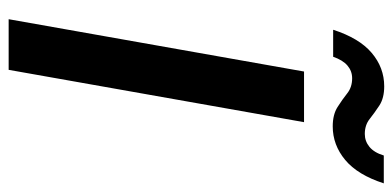

<svg xmlns="http://www.w3.org/2000/svg" viewBox="-258 -672 930 455"><g transform="rotate(90 207.5 -445.0)"><path d="M26 0 150 -700H270L146 0ZM51 -769Q71 -831 106 -860.5Q141 -890 185 -890Q213 -890 230.5 -878.5Q248 -867 262.5 -855.5Q277 -844 298 -844Q315 -844 328.5 -855Q342 -866 349 -889H415Q395 -827 359.5 -797.5Q324 -768 280 -768Q252 -768 234 -779.5Q216 -791 201.5 -802.5Q187 -814 166 -814Q149 -814 136 -803Q123 -792 115 -769Z"/></g></svg>

Font: DM Sans SemiBold
Style: Italic
Weight: 600
Italic angle: -10°
Designer: Colophon Foundry, Jonny Pinhorn
Foundry: Colophon Foundry
Version: Version 4.004;gftools[0.9.30]